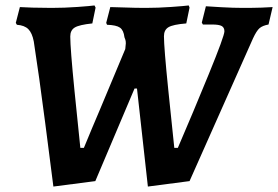

<svg xmlns="http://www.w3.org/2000/svg" viewBox="-20 -670 1021 705"><path d="M483 -345H474L330 -5L176 15Q169 -41 146 -218.5Q123 -396 104 -518Q98 -549 84 -563Q70 -577 42 -579L38 -586L53 -644Q65 -643 99.5 -642Q134 -641 169 -641Q217 -641 265 -644.5Q313 -648 327 -650L331 -642L319 -584Q271 -579 254.5 -569Q238 -559 238 -536Q238 -493 253.5 -337Q269 -181 275 -127H288Q304 -166 318.5 -200.5Q333 -235 345 -263Q367 -316 440 -490L442 -511Q442 -520 440 -525Q438 -530 437 -533Q434 -559 420.5 -568.5Q407 -578 373 -579L370 -586L385 -644Q399 -644 438 -642.5Q477 -641 515 -641Q560 -641 609 -644.5Q658 -648 673 -650L676 -642L664 -584Q615 -580 598.5 -570Q582 -560 582 -537Q582 -496 598 -339Q614 -182 620 -127H633Q689 -257 746.5 -397.5Q804 -538 804 -555Q804 -569 794 -574.5Q784 -580 759 -580H725L721 -587L736 -647Q749 -646 793 -643.5Q837 -641 873 -641Q910 -641 940.5 -642Q971 -643 981 -644L966 -580Q944 -576 933 -566.5Q922 -557 909 -529L676 -5L523 15Z"/></svg>

Font: Alegreya
Style: Bold Italic
Weight: 700
Italic angle: -7°
Designer: Juan Pablo del Peral
Foundry: Huerta Tipografica
Version: Version 2.007; ttfautohint (v1.6)